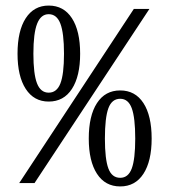

<svg xmlns="http://www.w3.org/2000/svg" viewBox="-20 -658 608 690"><path d="M155 -638Q209 -638 238.5 -592.5Q268 -547 268 -465Q268 -384 238.5 -338.5Q209 -293 155 -293Q102 -293 72.5 -338.5Q43 -384 43 -465Q43 -547 72.5 -592.5Q102 -638 155 -638ZM104 0H49L461 -626H517ZM155 -325Q184 -325 197 -358Q210 -391 210 -465Q210 -539 197 -573Q184 -607 155 -607Q127 -607 113.5 -573Q100 -539 100 -465Q100 -392 113 -358.5Q126 -325 155 -325ZM412 -333Q466 -333 495.5 -287.5Q525 -242 525 -160Q525 -79 495.5 -33.5Q466 12 412 12Q358 12 328.5 -33.5Q299 -79 299 -160Q299 -242 328.5 -287.5Q358 -333 412 -333ZM412 -19Q441 -19 453.5 -52.5Q466 -86 466 -160Q466 -235 453.5 -269Q441 -303 412 -303Q382 -303 369.5 -269Q357 -235 357 -160Q357 -86 369.5 -52.5Q382 -19 412 -19Z"/></svg>

Font: Gupter
Style: Regular
Weight: 400
Designer: Octavio Pardo
Version: Version 1.000